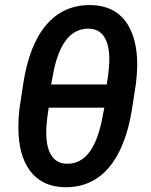

<svg xmlns="http://www.w3.org/2000/svg" viewBox="-20 -741 606 770"><path d="M238.3 9.8C240.2 9.8 242.7 9.8 244.6 9.8C382.8 9.8 475.1 -94.7 508.8 -299.8L525.4 -407.7C528.3 -430.7 529.8 -454.6 530.3 -479C530.3 -480 530.3 -480.5 530.3 -481.4C530.3 -555.2 514.6 -613.3 483.4 -655.8C451.7 -697.8 405.8 -719.2 345.7 -720.7C343.8 -720.7 341.3 -720.7 339.4 -720.7C199.7 -720.7 105 -614.7 73.2 -405.3L58.1 -305.7C55.2 -282.7 53.7 -258.8 53.7 -234.4C53.7 -232.9 53.7 -231.4 53.7 -230C53.7 -155.3 69.3 -97.2 101.1 -55.2C132.8 -13.2 178.2 8.3 238.3 9.8ZM195.8 -459C219.7 -570.3 265.6 -626 333.5 -626C335.4 -626 336.9 -626 338.4 -626C390.1 -623.5 417 -583.5 418.5 -505.9C418.5 -479.5 415 -444.8 408.2 -402.3H185.1ZM387.2 -252.4C362.8 -140.1 317.4 -84.5 251.5 -84.5C249 -84.5 247.1 -84.5 244.6 -84.5C193.8 -86.4 165.5 -129.9 165.5 -208.5C165.5 -209.5 165.5 -210.9 165.5 -211.9C165.5 -235.8 168.9 -268.6 175.3 -309.1H398.4Z"/></svg>

Font: Roboto Medium
Style: Italic
Weight: 500
Italic angle: -12°
Designer: Google
Version: Version 2.137; 2017